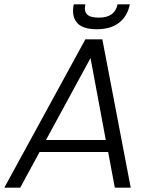

<svg xmlns="http://www.w3.org/2000/svg" viewBox="-38 -873 710 893"><path d="M465 -166H146L56 0H-18L359 -690H438L570 0H496ZM383 -603 176 -222H454ZM359 -853Q352 -821 367 -806Q382 -791 423 -791Q458 -791 480 -806Q502 -821 509 -853H566Q555 -798 516 -767.5Q477 -737 412 -737Q346 -737 320 -767.5Q294 -798 305 -853Z"/></svg>

Font: SVN-Poppins Light
Style: Italic
Weight: 300
Italic angle: -10°
Designer: Ninad Kale (Devanagari), Jonny Pinhorn (Latin)
Foundry: Indian Type Foundry
Version: Version 3.002 2017; ttfautohint (v1.8.3)